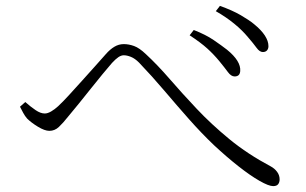

<svg xmlns="http://www.w3.org/2000/svg" viewBox="-20 -711 1040 653"><path d="M726 -503Q707 -526 685 -546Q663 -566 625 -591L639 -609Q680 -593 707 -574.5Q734 -556 752 -542Q800 -503 797 -469Q796 -459 791 -455Q786 -451 778 -451Q766 -451 755 -466Q744 -481 726 -503ZM823 -585Q804 -608 776.5 -630.5Q749 -653 714 -673L728 -691Q770 -676 798.5 -659.5Q827 -643 844 -629Q893 -589 893 -554Q893 -545 888 -539.5Q883 -534 874 -534Q863 -534 852.5 -548.5Q842 -563 823 -585ZM48 -348 66 -364Q84 -348 101 -336.5Q118 -325 132 -325Q142 -325 154 -332Q166 -339 178 -350Q195 -366 216 -389Q237 -412 260 -437.5Q283 -463 304 -486.5Q325 -510 340 -527Q354 -543 369 -552Q384 -561 401 -561Q418 -561 436 -554.5Q454 -548 476 -527Q515 -491 557 -442.5Q599 -394 649 -341Q699 -288 760.5 -237.5Q822 -187 901 -145Q914 -138 922.5 -126.5Q931 -115 931 -101Q931 -91 926 -84.5Q921 -78 909 -78Q894 -78 862.5 -96Q831 -114 791 -145.5Q751 -177 708 -217Q665 -258 623 -305.5Q581 -353 539 -402.5Q497 -452 453 -498Q439 -512 425.5 -517.5Q412 -523 401 -523Q392 -523 382.5 -516.5Q373 -510 361 -497Q348 -482 328.5 -458.5Q309 -435 288.5 -409Q268 -383 248 -358.5Q228 -334 213 -316Q194 -292 180 -279Q166 -266 148 -266Q132 -266 109 -280Q86 -294 72 -308Q65 -316 59 -327Q53 -338 48 -348Z"/></svg>

Font: Source Han Serif JP VF
Style: Regular
Weight: 250
Designer: Ryoko NISHIZUKA 西塚涼子 (kana & ideographs); Frank Grießhammer (Latin, Greek & Cyrillic); Wenlong ZHANG 张文龙 (bopomofo); San
Foundry: Adobe
Version: Version 2.001;hotconv 1.1.0;makeotfexe 2.6.0